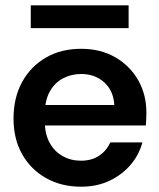

<svg xmlns="http://www.w3.org/2000/svg" viewBox="-20 -692 598 724"><path d="M286 12Q211 12 153.5 -20.5Q96 -53 63.5 -110.5Q31 -168 31 -245Q31 -323 63 -382Q95 -441 152.5 -474.5Q210 -508 286 -508Q360 -508 415.5 -475.5Q471 -443 501.5 -389Q532 -335 532 -267Q532 -257 531.5 -245Q531 -233 530 -219H118V-296H411Q408 -350 373 -381.5Q338 -413 286 -413Q249 -413 217.5 -396.5Q186 -380 167.5 -346.5Q149 -313 149 -262V-233Q149 -187 167 -154Q185 -121 216 -103.5Q247 -86 285 -86Q326 -86 354 -105Q382 -124 396 -155H517Q504 -107 471.5 -69.5Q439 -32 392 -10Q345 12 286 12ZM96 -586V-672H465V-586Z"/></svg>

Font: DM Sans 36pt SemiBold
Style: Regular
Weight: 600
Designer: Colophon Foundry, Jonny Pinhorn
Foundry: Colophon Foundry
Version: Version 4.004;gftools[0.9.30]